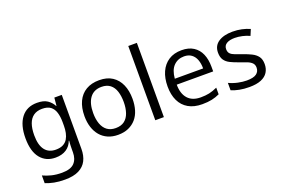

<svg xmlns="http://www.w3.org/2000/svg" viewBox="-121 -1184 2746 1847"><g transform="rotate(-20 1252.0 -260.0)"><path d="M272 -547Q340 -547 378 -521Q416 -495 437 -455H440L448 -537H524V16Q524 85 498.5 135Q473 185 418.5 212.5Q364 240 276 240Q213 240 166 230.5Q119 221 79 205V126Q120 145 166.5 156.5Q213 168 272 168Q360 168 398 128Q436 88 436 19V-11Q436 -34 437 -54Q438 -74 440 -99H436Q418 -48 374 -19Q330 10 263 10Q166 10 109.5 -59.5Q53 -129 53 -264Q53 -398 110 -472.5Q167 -547 272 -547ZM299 -476Q246 -476 211 -451Q176 -426 159 -378.5Q142 -331 142 -262Q142 -162 180.5 -111.5Q219 -61 292 -61Q337 -61 366.5 -76.5Q396 -92 412 -118.5Q428 -145 435 -179Q442 -213 442 -250V-288Q442 -344 429 -386.5Q416 -429 385.5 -452.5Q355 -476 299 -476Z M1151 -269Q1151 -207 1135.5 -155.5Q1120 -104 1088.5 -67.5Q1057 -31 1011 -10.5Q965 10 904 10Q846 10 800.5 -10Q755 -30 723.5 -67Q692 -104 675.5 -155.5Q659 -207 659 -269Q659 -356 688.5 -418.5Q718 -481 774 -514Q830 -547 909 -547Q989 -547 1042.5 -512Q1096 -477 1123.5 -414.5Q1151 -352 1151 -269ZM748 -269Q748 -206 765 -158.5Q782 -111 816.5 -85Q851 -59 904 -59Q959 -59 993.5 -85Q1028 -111 1044.5 -159Q1061 -207 1061 -269Q1061 -330 1046 -377.5Q1031 -425 997 -452Q963 -479 908 -479Q830 -479 789 -424Q748 -369 748 -269Z M1374 0H1286V-760H1374Z M1753 -547Q1825 -547 1873.5 -516Q1922 -485 1946 -429.5Q1970 -374 1970 -298V-251H1597Q1597 -159 1642 -108Q1687 -57 1774 -57Q1823 -57 1860.5 -65Q1898 -73 1944 -94V-26Q1906 -8 1864 1Q1822 10 1765 10Q1682 10 1624.5 -23Q1567 -56 1537.5 -117.5Q1508 -179 1508 -264Q1508 -349 1536.5 -412.5Q1565 -476 1619.5 -511.5Q1674 -547 1753 -547ZM1755 -483Q1690 -483 1648 -440Q1606 -397 1599 -311H1889Q1889 -362 1874.5 -400.5Q1860 -439 1830 -461Q1800 -483 1755 -483Z M2460 -148Q2460 -101 2437.5 -65Q2415 -29 2368 -9.5Q2321 10 2248 10Q2192 10 2146.5 1Q2101 -8 2065 -23V-99Q2109 -78 2157 -68Q2205 -58 2245 -58Q2314 -58 2344.5 -80.5Q2375 -103 2375 -143Q2375 -172 2358 -190Q2341 -208 2308.5 -221Q2276 -234 2231 -249Q2185 -265 2149.5 -282.5Q2114 -300 2094.5 -328.5Q2075 -357 2075 -404Q2075 -474 2129 -510.5Q2183 -547 2274 -547Q2324 -547 2367.5 -537.5Q2411 -528 2450 -511L2424 -449Q2391 -465 2350 -474Q2309 -483 2274 -483Q2221 -483 2190.5 -464.5Q2160 -446 2160 -409Q2160 -379 2176 -362.5Q2192 -346 2222.5 -335Q2253 -324 2295 -309Q2341 -293 2378.5 -274.5Q2416 -256 2438 -227Q2460 -198 2460 -148Z"/></g></svg>

Font: Noto Sans Hebrew Thin
Style: Regular
Weight: 400
Version: Version 3.001